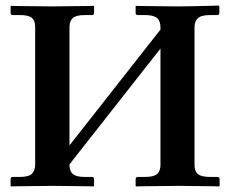

<svg xmlns="http://www.w3.org/2000/svg" viewBox="-20 -667 823 688"><path d="M677 -569V-76Q677 -53 689.5 -43Q702 -33 732 -33H758Q767 -33 767 -24V-1L765 1Q765 1 748.5 0.5Q732 0 707.5 0Q683 0 659.5 -0.5Q636 -1 621 -1Q608 -1 582.5 -0.5Q557 0 531 0Q505 0 486.5 0.5Q468 1 468 1L466 -1V-24Q466 -33 474 -33H500Q532 -33 543.5 -44Q555 -55 555 -76V-493L229 -78V-77Q229 -54 241 -43.5Q253 -33 283 -33H310Q317 -33 317 -24V-1L315 1Q315 1 298 0.5Q281 0 256.5 0Q232 0 208 -0.5Q184 -1 169 -1Q156 -1 131.5 -0.5Q107 0 81.5 0Q56 0 38 0.5Q20 1 20 1L18 -1V-24Q18 -33 25 -33H52Q83 -33 94.5 -44.5Q106 -56 106 -77V-570Q106 -593 94 -603Q82 -613 52 -613H25Q18 -613 18 -621V-645L20 -646Q20 -646 37 -645.5Q54 -645 78.5 -645Q103 -645 127.5 -644.5Q152 -644 167 -644Q180 -644 204.5 -644.5Q229 -645 254.5 -645Q280 -645 297.5 -645.5Q315 -646 315 -646L317 -645V-621Q317 -613 310 -613H283Q252 -613 240.5 -602Q229 -591 229 -570V-146L555 -561V-569Q555 -592 542.5 -602.5Q530 -613 500 -613H474Q466 -613 466 -621V-645L468 -646Q468 -646 485.5 -645.5Q503 -645 528 -645Q553 -645 577.5 -644.5Q602 -644 617 -644Q631 -644 655 -644.5Q679 -645 704 -645.5Q729 -646 746.5 -646.5Q764 -647 764 -647L766 -645V-622Q766 -613 758 -613H732Q701 -613 689 -601.5Q677 -590 677 -569Z"/></svg>

Font: Libertinus Serif SemiBold
Style: Regular
Weight: 600
Designer: Philipp H. Poll, Khaled Hosny
Foundry: Caleb Maclennan
Version: Version 7.051;RELEASE